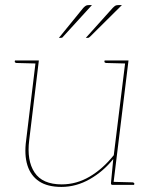

<svg xmlns="http://www.w3.org/2000/svg" viewBox="-20 -728 600 756"><path d="M222 8Q167 8 134 -14Q101 -36 88 -77Q75 -118 83 -176L121 -490H133L95 -176Q85 -96 116 -49Q147 -2 223 -2Q281 -2 333 -32.5Q385 -63 428 -117L474 -490H486L426 0H423Q416 0 417 -8L426 -102Q387 -53 333.5 -22.5Q280 8 222 8ZM423 0 425 -12 502 -10Q504 -10 506.5 -8.5Q509 -7 509 -5L508 0ZM124 -490 122 -478 45 -480Q43 -480 40.5 -481.5Q38 -483 38 -485L39 -490ZM477 -490 475 -478 398 -480Q396 -480 393.5 -481.5Q391 -483 391 -485L392 -490ZM331 -708H342L228 -583Q226 -579 219 -579H212L308 -697Q315 -704 319 -706Q323 -708 331 -708ZM447 -708H460L334 -583Q332 -581 330 -580Q328 -579 325 -579H318L424 -697Q431 -704 435 -706Q439 -708 447 -708Z"/></svg>

Font: Aleo Thin
Style: Italic
Weight: 250
Italic angle: -7°
Designer: Alessio Laiso
Foundry: Alessio Laiso
Version: Version 2.001;gftools[0.9.29]